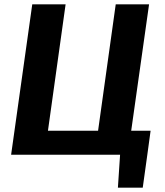

<svg xmlns="http://www.w3.org/2000/svg" viewBox="-20 -710 758 881"><path d="M671 -110 656 0 635 151H521L531 0H31L128 -690H281L200 -110H430L511 -690H664L582 -110Z"/></svg>

Font: Exo 2.0
Style: Bold Italic
Weight: 700
Italic angle: -8°
Designer: Natanael Gama
Version: Version 1.001;PS 001.001;hotconv 1.0.70;makeotf.lib2.5.58329